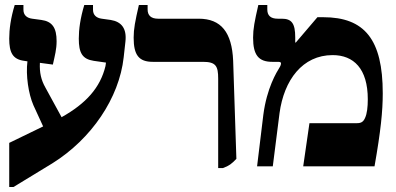

<svg xmlns="http://www.w3.org/2000/svg" viewBox="-20 -667 1588 770"><path d="M17 83H34L190 -12C347 -110 458 -274 476 -437L483 -500C489 -553 467 -580 424 -587L388 -592C366 -595 353 -607 353 -628V-647H318C302 -594 296 -549 296 -512C296 -455 310 -430 356 -423L405 -416L403 -402C382 -315 325 -252 227 -197L162 -316C145 -346 138 -376 140 -415L192 -408C200 -444 207 -469 207 -502C207 -555 190 -581 146 -587L109 -592C87 -595 74 -607 74 -628V-647H39C23 -595 17 -549 17 -512C17 -456 31 -429 77 -423L90 -421C83 -365 94 -291 114 -245L153 -160L17 -94Z M855 7H874C899 -2 909 -10 928 -30L915 -424C910 -537 867 -592 777 -592H614C586 -592 572 -605 572 -629V-647H537C522 -582 516 -551 516 -516C516 -446 537 -419 593 -419H794C846 -419 855 -402 855 -351Z M1011 0H1074L1101 -213C1119 -346 1193 -446 1314 -446C1398 -446 1455 -392 1455 -269C1455 -238 1452 -211 1444 -194C1437 -178 1428 -173 1411 -173H1221L1196 0H1482C1507 -142 1515 -221 1515 -293C1515 -509 1442 -598 1276 -598H1253L1166 -496L1164 -497V-517C1164 -573 1150 -592 1110 -592H1094C1065 -592 1052 -605 1052 -629V-647H1016C1001 -582 995 -551 995 -516C995 -446 1017 -419 1072 -419H1094C1102 -419 1107 -418 1107 -413C1107 -410 1106 -405 1102 -398C1089 -377 1050 -314 1036 -206Z"/></svg>

Font: Noto Serif Hebrew SemiCondensed ExtraBold
Style: Regular
Weight: 800
Width: 4
Designer: Monotype Design Team
Foundry: Monotype Imaging Inc.
Version: Version 2.004